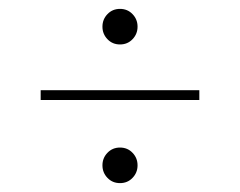

<svg xmlns="http://www.w3.org/2000/svg" viewBox="-20 -431 540 432"><path d="M250 -411Q267 -411 278.2 -399.2Q289.5 -387.5 289.5 -371Q289.5 -354.5 278.2 -342.8Q267 -331 250 -331Q233 -331 221.8 -342.8Q210.5 -354.5 210.5 -371Q210.5 -387.5 221.8 -399.2Q233 -411 250 -411ZM71.5 -228H428.5V-206H71.5ZM250 -99Q267 -99 278.2 -87.2Q289.5 -75.5 289.5 -59Q289.5 -42.5 278.2 -30.8Q267 -19 250 -19Q233 -19 221.8 -30.8Q210.5 -42.5 210.5 -59Q210.5 -75.5 221.8 -87.2Q233 -99 250 -99Z"/></svg>

Font: Newsreader 16pt ExtraLight
Style: Regular
Weight: 275
Designer: Hugues Gentile
Foundry: Production Type
Version: Version 1.003; ttfautohint (v1.8.3)